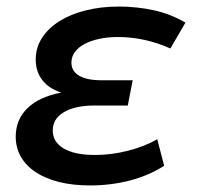

<svg xmlns="http://www.w3.org/2000/svg" viewBox="-20 -558 614 586"><path d="M255 8Q202.5 8 160.5 -2.5Q118.5 -13 89 -32.5Q59.5 -52 43.8 -79.5Q28 -107 28 -141Q28 -193 63.8 -227.8Q99.5 -262.5 167 -275.5Q129.5 -287.5 109.2 -313.5Q89 -339.5 89 -376Q89 -413 108.5 -442.8Q128 -472.5 162 -493.8Q196 -515 242.5 -526.5Q289 -538 343 -538Q396.5 -538 448 -527Q499.5 -516 546 -489L500 -410Q462.5 -427 422 -436Q381.5 -445 340 -445Q308 -445 282 -439.2Q256 -433.5 237.2 -423.2Q218.5 -413 208.2 -398.8Q198 -384.5 198 -367Q198 -340.5 221.8 -326.8Q245.5 -313 290 -313H385L370 -236H270Q209.5 -236 175.2 -215.8Q141 -195.5 141 -160Q141 -124.5 174.5 -104.8Q208 -85 270 -85Q294.5 -85 320 -88.2Q345.5 -91.5 370.2 -97.8Q395 -104 418 -113Q441 -122 460 -133L481 -52Q435 -22.5 376.8 -7.2Q318.5 8 255 8Z"/></svg>

Font: Argentum Sans
Style: Italic
Weight: 400
Italic angle: -11.3099°
Designer: Julieta Ulanovsky, Owen Earl, Rasmus Andersson, Cristiano Sobral
Foundry: The Argentum Sans Project Authors
Version: Version 3.131; ttfautohint (v1.8.4.7-5d5b-dirty)